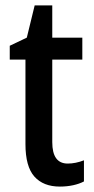

<svg xmlns="http://www.w3.org/2000/svg" viewBox="-20 -679 348 709"><path d="M230 -75Q259 -75 290 -87V-9Q273 0 250 5Q227 10 201 10Q140 10 107 -27Q74 -64 74 -147V-459H16V-510L79 -540L108 -659H173V-540H284V-459H173V-154Q173 -75 230 -75Z"/></svg>

Font: Noto Sans Myanmar Condensed Medium
Style: Regular
Weight: 500
Width: 3
Designer: Monotype Design Team
Foundry: Monotype Imaging Inc.
Version: Version 2.107; ttfautohint (v1.8.4.7-5d5b)